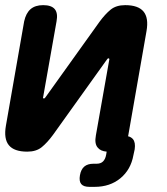

<svg xmlns="http://www.w3.org/2000/svg" viewBox="-28 -580 648 747"><path d="M-5 -91 66 -497Q73 -529 91 -544.5Q109 -560 140 -560Q172 -560 185 -544.5Q198 -529 192 -497L140 -203Q139 -200 139.5 -198.5Q140 -197 143 -197Q145 -197 146.5 -198.5Q148 -200 150 -203L359 -495Q381 -525 402.5 -542.5Q424 -560 459 -560Q510 -560 530.5 -535Q551 -510 542 -459L471 -53Q470 -51 470 -50Q482 -47 489 -39Q500 -26 496 1L491 24Q481 80 440.5 113.5Q400 147 340 147H320Q297 147 288 136Q279 125 283 102Q287 79 300 68Q313 57 336 57H348Q364 57 373 48Q382 39 385 22L387 10Q363 8 352 -6Q339 -21 345 -53L397 -347Q398 -350 397 -351.5Q396 -353 394 -353Q392 -353 390.5 -351.5Q389 -350 387 -347L178 -55Q156 -25 134.5 -7.5Q113 10 78 10Q27 10 6.5 -15Q-14 -40 -5 -91Z"/></svg>

Font: Maple Mono
Style: Bold Italic
Weight: 700
Italic angle: -10°
Monospace: yes
Designer: subframe7536
Version: Version 7.000